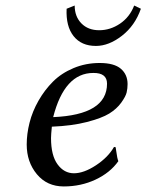

<svg xmlns="http://www.w3.org/2000/svg" viewBox="-20 -668 532 698"><path d="M251.5 -647.9Q251.5 -607.9 275.9 -583Q300.3 -558.1 340.6 -558.1Q380.9 -558.1 416.3 -582Q451.7 -606 467.8 -647.9L492.2 -636.2Q470.7 -574.7 423.1 -537.8Q375.5 -501 328.6 -501Q275.9 -501 247.6 -536.6Q219.2 -572.3 222.2 -636.2ZM369.1 -363.8Q369.1 -403.3 319.3 -402.8Q214.4 -402.8 173.3 -242.2Q369.1 -250.5 369.1 -363.8ZM168.5 -207.5Q165.5 -177.7 165.5 -166Q165.5 -103 189.2 -70.6Q212.9 -38.1 248.8 -38.1Q284.7 -38.1 328.9 -67.1Q373 -96.2 394.5 -133.8L400.4 -132.8Q401.4 -128.9 402.8 -117.2Q404.3 -105.5 406.2 -96.2Q408.2 -86.9 410.2 -82Q380.4 -40 327.4 -15.1Q274.4 9.8 211.9 9.8Q150.9 9.8 114 -34.7Q77.1 -79.1 77.1 -142.6Q77.1 -181.2 87.4 -221.9Q97.7 -262.7 119.9 -301.8Q142.1 -340.8 172.6 -371.3Q203.1 -401.9 247.3 -420.4Q291.5 -439 342.3 -439Q395 -439 419.4 -418Q443.8 -397 443.8 -362.3Q443.8 -346.7 440.4 -332Q437 -317.4 420.7 -294.7Q404.3 -272 377 -255.1Q349.6 -238.3 295.7 -224.4Q241.7 -210.4 168.5 -207.5Z"/></svg>

Font: Linux Biolinum
Style: Italic
Weight: 400
Italic angle: -12°
Designer: Philipp H. Poll
Foundry: Philipp H. Poll
Version: Version 1.1.3 ; ttfautohint (v0.9)